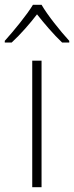

<svg xmlns="http://www.w3.org/2000/svg" viewBox="-46 -784 310 804"><path d="M128 -764H92C67 -722 11 -654 -26 -613V-606H3C40 -640 80 -686 109 -724C139 -686 178 -640 214 -606H244V-613C207 -653 152 -722 128 -764ZM128 0V-530H89V0Z"/></svg>

Font: Noto Sans Gurmukhi ExtraLight
Style: Regular
Weight: 200
Designer: Jelle Bosma - Monotype Design Team
Foundry: Monotype Imaging Inc.
Version: Version 2.004